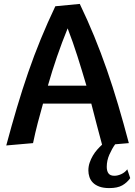

<svg xmlns="http://www.w3.org/2000/svg" viewBox="-20 -732 692 982"><path d="M12 12Q39 -89 66.5 -181.5Q94 -274 124 -361Q154 -448 188.5 -532Q223 -616 263 -700L388 -712Q428 -629 462 -546Q496 -463 526.5 -375.5Q557 -288 584.5 -195Q612 -102 639 0L569 6Q553 28 539.5 58.5Q526 89 526 121Q526 143 535 155Q544 167 565 167Q582 167 600.5 158.5Q619 150 631 134L646 179Q630 202 605.5 216Q581 230 539 230Q509 230 488.5 222.5Q468 215 455.5 202.5Q443 190 437.5 173.5Q432 157 432 140Q432 119 438.5 100Q445 81 455 64Q465 47 477.5 33Q490 19 502 8Q488 -43 474.5 -95.5Q461 -148 447 -202H200Q186 -153 173 -103Q160 -53 149 0ZM326 -587Q268 -445 225 -294H422Q400 -369 376.5 -443Q353 -517 326 -587Z"/></svg>

Font: Cantora One
Style: Regular
Weight: 400
Designer: Pablo Impallari, Rodrigo Fuenzalida
Foundry: Pablo Impallari
Version: Version 1.002; ttfautohint (v0.8) -G 200 -r 50